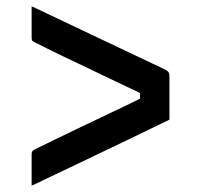

<svg xmlns="http://www.w3.org/2000/svg" viewBox="-20 -606 640 613"><path d="M521 -224Q457 -193 382.5 -157Q308 -121 231 -84.5Q154 -48 81 -13V-112Q81 -119 82.5 -122Q84 -125 91 -129Q117 -142 156.5 -161Q196 -180 242.5 -202.5Q289 -225 337 -247.5Q385 -270 427 -291V-309Q369 -337 304.5 -367.5Q240 -398 183 -425.5Q126 -453 91 -471Q84 -474 82.5 -477Q81 -480 81 -487V-586Q187 -536 294 -485Q401 -434 507 -384Q521 -378 521 -365Z"/></svg>

Font: Recursive Sn Lnr St Med
Style: Regular
Weight: 500
Version: Version 1.085;hotconv 1.1.0;makeotfexe 2.6.0; ttfautohint (v